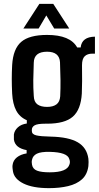

<svg xmlns="http://www.w3.org/2000/svg" viewBox="-20 -790 515 995"><path d="M234 185Q150 185 101.5 161Q53 137 47 97Q46 91 45 82Q44 73 45 66Q48 41 67.5 25.5Q87 10 118 5V-12Q58 -23 52 -67Q52 -76 52 -81.5Q52 -87 52 -93Q55 -114 72.5 -130Q90 -146 119 -150V-167Q82 -183 64 -217Q46 -251 43 -305Q41 -347 41 -381Q41 -415 43 -453Q48 -537 90 -573Q132 -609 224 -609Q344 -609 380 -544H398Q404 -599 472 -600V-512H459Q433 -512 419 -498.5Q405 -485 405 -452Q406 -403 405.5 -370Q405 -337 404 -305Q399 -222 357.5 -185.5Q316 -149 224 -149Q222 -149 219.5 -149Q217 -149 215 -149Q174 -149 159.5 -140.5Q145 -132 145 -117V-111Q145 -94 168 -88.5Q191 -83 243 -82Q336 -80 383 -52.5Q430 -25 438 32Q439 39 439 49.5Q439 60 438 71Q432 115 404.5 139.5Q377 164 333 174.5Q289 185 234 185ZM224 -236Q255 -236 272.5 -249Q290 -262 292 -291Q294 -332 293.5 -374.5Q293 -417 291 -467Q288 -522 224 -522Q156 -522 155 -465Q153 -415 152.5 -375Q152 -335 155 -293Q156 -262 174 -249Q192 -236 224 -236ZM238 103Q328 103 340 62Q345 49 339 34Q329 -1 238 -3Q192 -4 171 6.5Q150 17 146 38Q144 44 144.5 51.5Q145 59 146 64Q150 86 172 94.5Q194 103 238 103ZM101 -642 184 -770H256L339 -642H261L220 -710L180 -642Z"/></svg>

Font: Big Shoulders Text
Style: Bold
Weight: 700
Designer: Patric King
Foundry: XO Type Co
Version: Version 1.000; ttfautohint (v1.8.2)